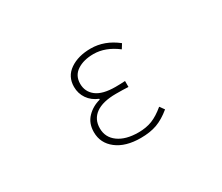

<svg xmlns="http://www.w3.org/2000/svg" viewBox="-99 -780 1197 1034"><g transform="rotate(-30 500.0 -263.5)"><path d="M525.4 12.7Q431.6 12.7 376.5 -29.8Q321.3 -72.3 321.3 -140.6Q321.3 -195.3 354.5 -230Q387.7 -264.6 436.5 -277.3V-282.2Q395.5 -298.8 373 -331.5Q350.6 -364.3 350.6 -405.3Q350.6 -469.7 401.9 -504.9Q453.1 -540 531.2 -540Q617.2 -540 692.4 -480.5L674.8 -452.1Q603.5 -506.8 529.3 -506.8Q467.8 -506.8 427.7 -480.5Q387.7 -454.1 387.7 -403.3Q387.7 -353.5 426.3 -323.7Q464.8 -293.9 544.9 -293.9Q577.1 -293.9 604.5 -295.9V-258.8Q573.2 -260.7 528.3 -260.7Q445.3 -260.7 402.3 -230Q359.4 -199.2 359.4 -142.6Q359.4 -85.9 405.3 -52.7Q451.2 -19.5 529.3 -19.5Q578.1 -19.5 615.2 -34.2Q652.3 -48.8 694.3 -84L714.8 -55.7Q669.9 -18.6 627 -2.9Q584 12.7 525.4 12.7Z"/></g></svg>

Font: Gen Shin Gothic Monospace ExtraLight
Style: Regular
Weight: 200
Designer: [Source Han Sans]
Ryoko NISHIZUKA  (kana & ideographs); Paul D. Hunt (Latin, Greek & Cyrillic); Wenlong ZHANG  (bopomofo
Version: Version 1.002.20150607